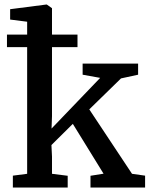

<svg xmlns="http://www.w3.org/2000/svg" viewBox="-20 -840 675 860"><path d="M101.6 -685.1V-742.7L25.4 -752.4V-798.8L188 -819.8H189.5L212.9 -803.2V-685.1H327.1V-628.9H212.9V-319.8L210.9 -264.2L428.7 -491.2L350.1 -505.4V-555.2H598.6V-505.4L522 -488.8L379.9 -350.1L571.3 -61.5L629.9 -53.2V0H385.3V-52.7L443.8 -62L306.2 -285.2L210.4 -190.4L212.9 -138.7V-61.5L283.2 -52.7V0H37.6V-53.2L101.6 -61.5V-628.9H11.2V-685.1Z"/></svg>

Font: Merriweather
Style: Regular
Weight: 400
Designer: Eben Sorkin
Foundry: Eben Sorkin
Version: Version 1.584; ttfautohint (v1.6)